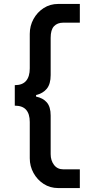

<svg xmlns="http://www.w3.org/2000/svg" viewBox="-20 -795 454 974"><path d="M275 159Q234 159 201.5 138Q169 117 150 82.5Q131 48 131 8V-176Q131 -217 112.5 -238Q94 -259 55 -259V-363Q94 -363 112.5 -385Q131 -407 131 -448V-623Q131 -664 150 -698.5Q169 -733 201.5 -754Q234 -775 275 -775H385V-680H301Q271 -680 254 -662Q237 -644 237 -603V-414Q237 -369 217.5 -345Q198 -321 163 -313V-305Q198 -298 217.5 -275.5Q237 -253 237 -209V-13Q237 19 254 41.5Q271 64 301 64H385V159Z"/></svg>

Font: Inclusive Sans Medium
Style: Regular
Weight: 500
Designer: Olivia King
Foundry: Olivia King
Version: Version 2.004